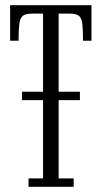

<svg xmlns="http://www.w3.org/2000/svg" viewBox="-20 -720 392 740"><path d="M65 -334V-366.5H288V-334ZM90 0V-32.5H146V-667.5H103Q79 -667.5 68.2 -659.2Q57.5 -651 54.5 -628.2Q51.5 -605.5 51.5 -563H19V-700H332.5V-563H300Q300 -605.5 297.2 -628.2Q294.5 -651 283.8 -659.2Q273 -667.5 249 -667.5H206V-32.5H264V0Z"/></svg>

Font: Imbue Thin 10pt Light
Style: Regular
Weight: 300
Version: Version 1.102